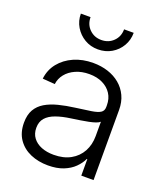

<svg xmlns="http://www.w3.org/2000/svg" viewBox="-137 -826 792 927"><g transform="rotate(20 259.0 -362.5)"><path d="M218.3 8.8Q168.9 8.8 128.4 -8.5Q87.9 -25.9 63.7 -60.5Q39.6 -95.2 39.6 -146Q39.6 -186.5 54.9 -213.1Q70.3 -239.7 98.1 -256.3Q126 -272.9 164.3 -282.7Q202.6 -292.5 248 -298.3Q295.9 -304.7 326.7 -309.3Q357.4 -314 372.3 -323.2Q387.2 -332.5 387.2 -352.5V-361.8Q387.2 -395 371.1 -420.2Q355 -445.3 325.7 -459.7Q296.4 -474.1 256.8 -474.1Q217.8 -474.1 187 -460.4Q156.2 -446.8 137.7 -423.6Q119.1 -400.4 115.7 -371.6L52.2 -376.5Q57.6 -422.9 85.4 -457.5Q113.3 -492.2 157.5 -511.7Q201.7 -531.2 256.3 -531.2Q296.9 -531.2 332.3 -519.8Q367.7 -508.3 394 -486.3Q420.4 -464.4 435.3 -432.6Q450.2 -400.9 450.2 -360.4V0H387.2V-85H384.8Q373.5 -60.5 351.8 -39.1Q330.1 -17.6 296.9 -4.4Q263.7 8.8 218.3 8.8ZM226.6 -48.8Q277.3 -48.8 313.2 -68.8Q349.1 -88.9 368.2 -123.8Q387.2 -158.7 387.2 -203.1V-276.9Q380.4 -270.5 366.2 -265.6Q352.1 -260.7 333 -256.8Q314 -252.9 291.7 -249.5Q269.5 -246.1 246.1 -242.7Q202.6 -236.8 170.7 -225.3Q138.7 -213.9 121.3 -194.1Q104 -174.3 104 -143.1Q104 -112.8 119.9 -91.8Q135.7 -70.8 163.3 -59.8Q190.9 -48.8 226.6 -48.8ZM253.4 -600.1Q215.3 -600.1 184.8 -618.2Q154.3 -636.2 136 -666.7Q117.7 -697.3 117.7 -734.4H167.5Q167.5 -697.3 192.1 -672.9Q216.8 -648.4 253.4 -648.4Q290.5 -648.4 315.2 -672.9Q339.8 -697.3 339.8 -734.4H389.2Q389.2 -697.3 371.3 -666.7Q353.5 -636.2 322.8 -618.2Q292 -600.1 253.4 -600.1Z"/></g></svg>

Font: Inter 28pt Light
Style: Regular
Weight: 300
Designer: Rasmus Andersson
Foundry: rsms
Version: Version 4.001;git-66647c0bb